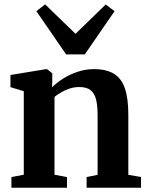

<svg xmlns="http://www.w3.org/2000/svg" viewBox="-20 -880 695 900"><path d="M91.5 -61V-452.5L29 -471.5V-528.5L193.5 -555.5H201L225 -536.5V-498L224 -471Q244.5 -491.5 275 -511Q305.5 -530.5 342.8 -543.2Q380 -556 420 -556Q478.5 -556 514 -534.2Q549.5 -512.5 565.5 -465.5Q581.5 -418.5 581.5 -342.5V-60.5L641 -50.5V0H386V-50L437.5 -60.5V-340Q437.5 -386.5 429.8 -415.5Q422 -444.5 403.5 -458.2Q385 -472 352 -472Q328 -472 306.5 -465Q285 -458 267 -447.2Q249 -436.5 235.5 -426V-61L294 -50V0H33.5V-50ZM290 -625 150.5 -827.5 191.5 -859.5 334 -721.5 475.5 -859 517 -827.5 377.5 -625Z"/></svg>

Font: Merriweather 48pt
Style: Bold
Weight: 700
Version: Version 2.100